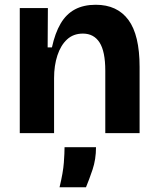

<svg xmlns="http://www.w3.org/2000/svg" viewBox="-20 -559 662 806"><path d="M63 0V-314V-525H181L180 -360H198Q211 -420 234.5 -460Q258 -500 294.5 -519.5Q331 -539 382 -539Q472 -539 519 -475.5Q566 -412 566 -278V0H422V-262Q422 -343 398 -380.5Q374 -418 328 -418Q288 -418 261.5 -393.5Q235 -369 221 -326.5Q207 -284 207 -231V0ZM230 227Q245 165 248 124Q251 83 251 59H383Q383 110 368.5 153Q354 196 341 227Z"/></svg>

Font: Bricolage Grotesque 24pt
Style: Bold
Weight: 700
Designer: Mathieu Triay
Foundry: Atelier Triay
Version: Version 1.001;gftools[0.9.33.dev8+g029e19f]